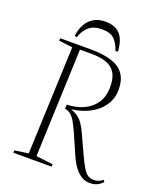

<svg xmlns="http://www.w3.org/2000/svg" viewBox="-164 -1007 939 1123"><g transform="rotate(20 305.0 -445.5)"><path d="M248 -371Q306 -373 352 -394Q398 -415 425 -455Q452 -495 452 -556Q452 -611 432 -642.5Q412 -674 374.5 -687Q337 -700 282 -700H211L185 -28L290 -15L289 0H51L52 -15L137 -27L164 -697L78 -708L80 -723H269Q352 -723 404 -705Q456 -687 480 -650Q504 -613 504 -558Q504 -500 473.5 -456.5Q443 -413 393 -387.5Q343 -362 285 -355V-353Q308 -345 325.5 -332.5Q343 -320 357.5 -300Q372 -280 387 -247L441 -130Q464 -80 480 -54.5Q496 -29 511.5 -20Q527 -11 547 -11Q561 -11 575 -16Q589 -21 602 -32L610 -21Q600 -10 588 -2Q576 6 562 10Q548 14 531 14Q505 14 482 1.5Q459 -11 438 -37.5Q417 -64 398 -107L341 -237Q324 -274 311 -296Q298 -318 283.5 -329.5Q269 -341 247 -346ZM409 -763Q394 -808 369.5 -832Q345 -856 293 -856Q241 -856 211.5 -830.5Q182 -805 169 -762L155 -765Q159 -805 176 -836.5Q193 -868 223 -886.5Q253 -905 297 -905Q340 -905 367 -888.5Q394 -872 407.5 -841Q421 -810 424 -765Z"/></g></svg>

Font: Literata 60pt ExtraLight
Style: Italic
Weight: 250
Italic angle: -2°
Designer: Latin by Veronika Burian and Jose Scaglione. Greek by Irene Vlachou. Cyrillic by Vera Evstafieva
Foundry: TypeTogether
Version: Version 3.103;gftools[0.9.29]